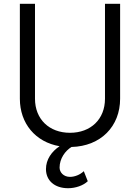

<svg xmlns="http://www.w3.org/2000/svg" viewBox="-20 -765 740 1015"><path d="M340 230C379 230 420 216 444 193L423 140C403 159 375 170 350 170C316 170 295 146 295 121C295 73 325 32 358 12C513 8 615 -97 615 -243V-745H535V-243C535 -135 460 -63 350 -63C240 -63 165 -135 165 -243V-745H85V-243C85 -113 167 -14 295 8C253 36 223 78 223 129C223 189 268 230 340 230Z"/></svg>

Font: Mluvka
Style: Regular
Weight: 400
Designer: Modified by Jiří Krblich, Original typeface by Gumpita Rahayu
Foundry: Gumpita Rahayu & Jiří Krblich
Version: Version 2.000;Glyphs 3.1.1 (3134)